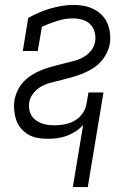

<svg xmlns="http://www.w3.org/2000/svg" viewBox="-20 -558 540 783"><path d="M277 205 319 -48Q305 -33 288 -22Q271 -11 252 -4Q233 3 214 5.5Q195 8 175 8Q154 8 133.5 4.5Q113 1 96 -9Q79 -19 66 -34Q53 -49 46.5 -68Q40 -87 38 -108Q36 -129 39 -150Q43 -170 52.5 -190Q62 -210 77.5 -226Q93 -242 112 -253.5Q131 -265 151.5 -273Q172 -281 192.5 -286.5Q213 -292 234 -297.5Q255 -303 276 -308Q297 -313 316.5 -323Q336 -333 350.5 -350.5Q365 -368 368 -389Q371 -408 366 -427Q361 -446 348 -459Q335 -472 316.5 -477.5Q298 -483 278 -483Q246 -483 214 -473Q182 -463 151 -449L134 -350H73L95 -485Q117 -497 140 -507Q163 -517 186 -523.5Q209 -530 233 -534Q257 -538 280 -538Q301 -538 322.5 -534Q344 -530 362.5 -520.5Q381 -511 395.5 -496.5Q410 -482 418 -463Q426 -444 428.5 -422.5Q431 -401 428 -380Q424 -359 414 -339.5Q404 -320 389 -304Q374 -288 354.5 -276.5Q335 -265 315 -257Q295 -249 274.5 -243.5Q254 -238 233.5 -232.5Q213 -227 192 -222Q171 -217 151.5 -207Q132 -197 117.5 -179.5Q103 -162 99 -141Q97 -128 99 -114Q101 -100 107.5 -88.5Q114 -77 124.5 -69Q135 -61 147.5 -56Q160 -51 174 -49Q188 -47 202 -47Q223 -47 244 -51Q265 -55 284.5 -66Q304 -77 317 -96Q330 -115 333 -136L341 -181H402L338 205Z"/></svg>

Font: Iosevka Slab Light
Style: Italic
Weight: 300
Italic angle: -9°
Monospace: yes
Designer: Belleve Invis
Foundry: Belleve Invis
Version: Version 11.1.1; ttfautohint (v1.8.3)